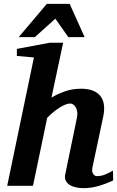

<svg xmlns="http://www.w3.org/2000/svg" viewBox="-20 -957 605 989"><path d="M332 -765.6 265.1 -860.8 159.2 -765.6H76.2L221.2 -937H338.9L416 -765.6ZM563 -27.8Q525.4 -9.8 487.1 1.2Q448.7 12.2 409.2 12.2Q391.6 12.2 373.3 8.5Q355 4.9 340.8 -3.4Q326.7 -11.7 319.3 -25.1Q312 -38.6 315.9 -58.1L376 -349.1Q379.9 -367.2 377.7 -381.1Q375.5 -395 370.1 -404.5Q364.7 -414.1 356.9 -418.9Q349.1 -423.8 341.8 -423.8Q330.6 -423.8 316.4 -418.2Q302.2 -412.6 286.6 -402.6Q271 -392.6 254.6 -379.2Q238.3 -365.7 223.1 -350.1L149.9 0H17.1L154.8 -661.1L66.9 -668.9V-705.1L235.8 -736.8H305.2L245.1 -454.1Q275.4 -472.7 314 -486.3Q352.5 -500 397 -500Q434.6 -500 459.5 -489.7Q484.4 -479.5 498.3 -460.9Q512.2 -442.4 515.4 -416.3Q518.6 -390.1 512.2 -358.9L456.1 -94.2Q453.6 -81.5 455.3 -73.2Q457 -64.9 460.9 -59.6Q464.8 -54.2 469.7 -52Q474.6 -49.8 479 -49.8Q501 -49.8 520.3 -57.6Q539.6 -65.4 562 -78.1Z"/></svg>

Font: Charis SIL Afr
Style: Bold Italic
Weight: 700
Italic angle: -11°
Foundry: SIL International
Version: Version 5.000